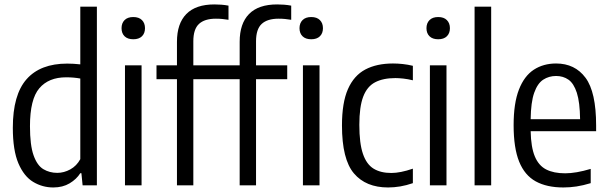

<svg xmlns="http://www.w3.org/2000/svg" viewBox="-20 -838 2748 868"><path d="M221 9.5Q172 9.5 130.2 -15.5Q88.5 -40.5 63.2 -99.5Q38 -158.5 38 -260.5Q38 -409.5 100.2 -480Q162.5 -550.5 284 -550.5Q312 -550.5 343 -547V-808H418V0H353.5L348 -55H343Q326 -28 294.8 -9.2Q263.5 9.5 221 9.5ZM239 -56.5Q269 -56.5 297.8 -72.2Q326.5 -88 343 -118.5V-483Q313 -488.5 279 -488.5Q200 -488.5 157.8 -439Q115.5 -389.5 115.5 -267.5Q115.5 -181.5 131.8 -135.8Q148 -90 176 -73.2Q204 -56.5 239 -56.5Z M545 0V-542.5H620V0ZM582.5 -660.5Q557 -660.5 543.2 -674Q529.5 -687.5 529.5 -710.5Q529.5 -733.5 543.2 -747.2Q557 -761 582.5 -761Q608 -761 621.8 -747.2Q635.5 -733.5 635.5 -710.5Q635.5 -687.5 621.8 -674Q608 -660.5 582.5 -660.5Z M780 0V-480H687.5V-542.5H780V-649Q780 -731.5 822.5 -774.8Q865 -818 949.5 -818Q963.5 -818 980.5 -816.8Q997.5 -815.5 1013 -812.5V-748.5Q998 -751 985 -752.2Q972 -753.5 956 -753.5Q905 -753.5 879.5 -729.8Q854 -706 854 -651.5V-542.5H995V-480H854V0Z M1063.5 0V-480H971V-542.5H1063.5V-649Q1063.5 -731.5 1106 -774.8Q1148.5 -818 1233 -818Q1247 -818 1264 -816.8Q1281 -815.5 1296.5 -812.5V-748.5Q1281.5 -751 1268.5 -752.2Q1255.5 -753.5 1239.5 -753.5Q1188.5 -753.5 1163 -729.8Q1137.5 -706 1137.5 -651.5V-542.5H1278.5V-480H1137.5V0Z M1349.5 0V-542.5H1424.5V0ZM1387 -660.5Q1361.5 -660.5 1347.8 -674Q1334 -687.5 1334 -710.5Q1334 -733.5 1347.8 -747.2Q1361.5 -761 1387 -761Q1412.5 -761 1426.2 -747.2Q1440 -733.5 1440 -710.5Q1440 -687.5 1426.2 -674Q1412.5 -660.5 1387 -660.5Z M1734.5 9.5Q1634 9.5 1580 -54.2Q1526 -118 1526 -271Q1526 -374 1553 -435.2Q1580 -496.5 1631.5 -523.8Q1683 -551 1756.5 -551Q1778 -551 1801 -548.5Q1824 -546 1846.5 -540.5V-475Q1824 -480.5 1803 -482.8Q1782 -485 1767.5 -485Q1712 -485 1675.8 -466Q1639.5 -447 1622 -401Q1604.5 -355 1604.5 -273.5Q1604.5 -190 1620.8 -142.5Q1637 -95 1669 -75.5Q1701 -56 1749 -56Q1769.5 -56 1793.5 -60.8Q1817.5 -65.5 1846.5 -75.5V-10Q1817.5 0 1789.5 4.8Q1761.5 9.5 1734.5 9.5Z M1923.5 0V-542.5H1998.5V0ZM1961 -660.5Q1935.5 -660.5 1921.8 -674Q1908 -687.5 1908 -710.5Q1908 -733.5 1921.8 -747.2Q1935.5 -761 1961 -761Q1986.5 -761 2000.2 -747.2Q2014 -733.5 2014 -710.5Q2014 -687.5 2000.2 -674Q1986.5 -660.5 1961 -660.5Z M2125.5 0V-808H2200.5V0Z M2527 9.5Q2452 9.5 2402 -18Q2352 -45.5 2327 -107.2Q2302 -169 2302 -272Q2302 -371.5 2326 -433Q2350 -494.5 2393.2 -522.8Q2436.5 -551 2494 -551Q2579 -551 2627 -486.5Q2675 -422 2675 -270.5V-245H2379Q2380.5 -172.5 2397.8 -131Q2415 -89.5 2449 -72Q2483 -54.5 2535 -54.5Q2584 -54.5 2650.5 -74.5V-10Q2616 0.5 2586.2 5Q2556.5 9.5 2527 9.5ZM2494 -494.5Q2461.5 -494.5 2435.8 -477.8Q2410 -461 2395 -418.5Q2380 -376 2379 -299H2602.5Q2601.5 -376 2587.8 -418.5Q2574 -461 2550 -477.8Q2526 -494.5 2494 -494.5Z"/></svg>

Font: Encode Sans Condensed Condensed
Style: Regular
Weight: 400
Width: 3
Designer: Multiple Designers
Foundry: Impallari Type
Version: Version 3.000; ttfautohint (v1.8.3) -l 8 -r 50 -G 200 -x 14 